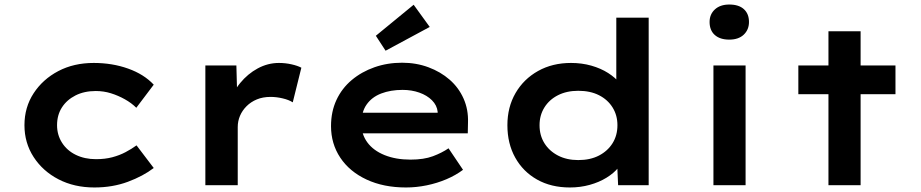

<svg xmlns="http://www.w3.org/2000/svg" viewBox="-20 -818 4067 848"><path d="M397 10Q308 10 238.5 -26Q169 -62 128.5 -124.5Q88 -187 88 -265Q88 -344 128.5 -406Q169 -468 237.5 -504Q306 -540 394 -540Q476 -540 546 -515Q616 -490 659 -444L582 -342Q561 -363 531.5 -379.5Q502 -396 470 -406Q438 -416 403 -416Q352 -416 313.5 -396.5Q275 -377 253.5 -343.5Q232 -310 232 -265Q232 -222 254 -187.5Q276 -153 315 -134Q354 -115 404 -115Q444 -115 476 -123.5Q508 -132 534.5 -146Q561 -160 583 -176L659 -76Q612 -40 544.5 -15Q477 10 397 10Z M887 0V-529H1024L1029 -344L994 -360Q1007 -410 1040.5 -451Q1074 -492 1118.5 -516Q1163 -540 1212 -540Q1240 -540 1267 -534Q1294 -528 1311 -519L1273 -366Q1256 -377 1228.5 -383.5Q1201 -390 1175 -390Q1141 -390 1114.5 -379Q1088 -368 1069 -349Q1050 -330 1040 -306.5Q1030 -283 1030 -257V0Z M1773 10Q1674 10 1599 -25Q1524 -60 1483 -121.5Q1442 -183 1442 -261Q1442 -325 1466 -376.5Q1490 -428 1533.5 -464.5Q1577 -501 1634 -521Q1691 -541 1756 -541Q1818 -541 1872 -521Q1926 -501 1966 -466Q2006 -431 2027.5 -382.5Q2049 -334 2047 -277L2046 -229H1543L1520 -320H1929L1913 -302V-324Q1910 -353 1888 -375Q1866 -397 1832 -409Q1798 -421 1758 -421Q1705 -421 1663.5 -405Q1622 -389 1599 -356Q1576 -323 1576 -272Q1576 -225 1602.5 -189Q1629 -153 1678.5 -133Q1728 -113 1793 -113Q1852 -113 1892 -128Q1932 -143 1961 -163L2025 -68Q1993 -44 1952 -26.5Q1911 -9 1865 0.5Q1819 10 1773 10ZM1683 -594 1640 -660 1807 -797 1878 -699Z M2497 10Q2414 10 2352 -25Q2290 -60 2255.5 -122Q2221 -184 2221 -265Q2221 -345 2257 -407Q2293 -469 2356.5 -504.5Q2420 -540 2502 -540Q2550 -540 2592 -528Q2634 -516 2666 -495.5Q2698 -475 2717 -451Q2736 -427 2738 -402L2702 -395V-740H2845V0H2710L2704 -133L2732 -126Q2730 -101 2710.5 -77Q2691 -53 2658.5 -33Q2626 -13 2584.5 -1.5Q2543 10 2497 10ZM2534 -111Q2587 -111 2625.5 -131Q2664 -151 2685.5 -185.5Q2707 -220 2707 -265Q2707 -309 2685.5 -343.5Q2664 -378 2625.5 -397.5Q2587 -417 2534 -417Q2483 -417 2444.5 -397.5Q2406 -378 2384.5 -343.5Q2363 -309 2363 -265Q2363 -220 2384.5 -185.5Q2406 -151 2444.5 -131Q2483 -111 2534 -111Z M3131 0V-529H3273V0ZM3201 -643Q3160 -643 3137 -663.5Q3114 -684 3114 -721Q3114 -755 3137.5 -776.5Q3161 -798 3201 -798Q3243 -798 3265.5 -777.5Q3288 -757 3288 -721Q3288 -687 3265 -665Q3242 -643 3201 -643Z M3639 0V-680H3781V0ZM3506 -402V-529H3935V-402Z"/></svg>

Font: Lexend Giga SemiBold
Style: Regular
Weight: 600
Designer: Bonnie Shaver-Troup, Thomas Jockin
Foundry: Lexend
Version: Version 1.007